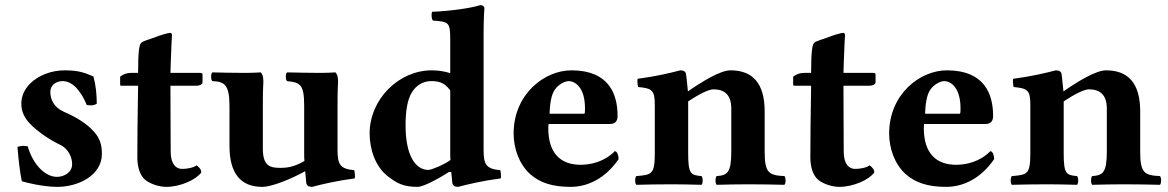

<svg xmlns="http://www.w3.org/2000/svg" viewBox="-20 -718 4552 748"><path d="M48 -146C52 -97 57 -50 65 -12C84 -6 148 10 204 10C281 10 377 -32 377 -119C377 -153 369 -180 346 -205C318 -237 276 -262 230 -282C190 -299 176 -331 176 -360C176 -383 195 -402 224 -402C259 -402 293 -370 318 -309C336 -306 347 -307 357 -314C357 -350 353 -388 344 -420C312 -434 287 -444 232 -444C179 -444 129 -424 97 -392C74 -369 63 -341 63 -314C63 -284 75 -260 94 -239C125 -205 180 -170 210 -156C250 -138 261 -102 261 -78C261 -46 229 -29 202 -29C157 -29 109 -75 88 -148C72 -151 64 -150 48 -146Z M490 -434C476 -434 461 -430 448 -419V-390C448 -385 449 -384 453 -384H518C516 -283 515 -155 515 -105C515 -70 524 -36 545 -18C568 1 604 10 628 10C683 10 744 -18 764 -46C764 -58 758 -64 746 -74C733 -64 708 -60 689 -60C667 -60 645 -77 645 -127C645 -177 644 -284 644 -384H745C755 -384 769 -388 769 -397V-428C769 -432 766 -434 761 -434H644L645 -468C647 -535 650 -581 650 -581C650 -587 647 -590 642 -590C635 -590 598 -579 582 -572C565 -565 536 -559 529 -550C522 -541 518 -514 518 -434Z M1295 -133V-306C1295 -390 1297 -378 1297 -402C1297 -419 1293 -430 1287 -436C1269 -435 1249 -434 1230 -434C1202 -434 1137 -435 1098 -436C1092 -430 1092 -408 1098 -402C1149 -397 1165 -390 1165 -306V-121C1165 -111 1165 -101 1166 -91C1125 -66 1092 -64 1074 -64C1034 -64 1004 -69 1004 -139V-306C1004 -390 1006 -378 1006 -402C1006 -419 1002 -430 996 -436C978 -435 957 -434 939 -434C888 -434 850 -435 807 -436C801 -430 801 -408 807 -402C853 -400 874 -390 874 -306V-150C874 -44 916 10 1002 10C1038 10 1111 -19 1169 -51C1171 -26 1173 -7 1173 -7C1174 5 1182 10 1196 10C1233 0 1293 -14 1362 -23C1364 -29 1362 -49 1360 -55C1306 -60 1295 -76 1295 -133Z M1738 -48C1740 -24 1742 -7 1742 -7C1743 5 1751 10 1765 10C1802 0 1862 -14 1931 -23C1933 -29 1931 -49 1929 -55C1875 -60 1864 -76 1864 -133V-583C1864 -648 1867 -685 1867 -685C1867 -694 1860 -698 1851 -698C1814 -686 1734 -675 1663 -672C1660 -660 1661 -647 1666 -638C1729 -633 1734 -632 1734 -563V-433C1715 -439 1691 -444 1662 -444C1533 -444 1420 -331 1420 -198C1420 -139 1441 -70 1490 -32C1526 -4 1551 10 1607 10C1634 10 1708 -34 1729 -48ZM1735 -95C1714 -78 1661 -56 1649 -56C1599 -56 1560 -112 1560 -229C1560 -282 1566 -328 1585 -359C1602 -386 1629 -402 1659 -402C1685 -402 1710 -399 1734 -366V-120C1734 -112 1734 -103 1735 -95Z M2375 -129C2334 -87 2280 -76 2242 -76C2164 -76 2116 -121 2116 -219C2116 -226 2117 -230 2117 -235H2357C2381 -235 2386 -252 2386 -266C2386 -351 2353 -444 2206 -444C2101 -444 1981 -351 1981 -198C1981 -140 2002 -79 2045 -40C2083 -6 2132 10 2203 10C2272 10 2340 -25 2390 -98C2390 -111 2385 -129 2375 -129ZM2121 -275C2122 -310 2127 -348 2141 -368C2157 -392 2184 -402 2195 -402C2222 -402 2259 -376 2259 -296C2259 -290 2259 -277 2257 -275Z M2661 -122V-323C2701 -350 2741 -370 2759 -370C2799 -370 2829 -352 2829 -295V-128C2829 -44 2813 -35 2772 -32C2766 -26 2766 -4 2772 2C2814 1 2846 0 2894 0C2949 0 2993 1 3036 2C3042 -4 3042 -26 3036 -32C2975 -35 2959 -44 2959 -128V-284C2959 -394 2912 -444 2826 -444C2786 -444 2715 -400 2660 -362C2657 -397 2653 -427 2653 -427C2652 -439 2644 -444 2630 -444C2593 -434 2533 -420 2464 -411C2462 -405 2464 -385 2466 -379C2521 -374 2531 -366 2531 -309V-122C2531 -39 2520 -37 2459 -32C2453 -26 2453 -4 2459 2C2501 1 2543 0 2596 0C2642 0 2670 1 2713 2C2719 -4 2719 -26 2713 -32C2671 -36 2661 -39 2661 -122Z M3112 -434C3098 -434 3083 -430 3070 -419V-390C3070 -385 3071 -384 3075 -384H3140C3138 -283 3137 -155 3137 -105C3137 -70 3146 -36 3167 -18C3190 1 3226 10 3250 10C3305 10 3366 -18 3386 -46C3386 -58 3380 -64 3368 -74C3355 -64 3330 -60 3311 -60C3289 -60 3267 -77 3267 -127C3267 -177 3266 -284 3266 -384H3367C3377 -384 3391 -388 3391 -397V-428C3391 -432 3388 -434 3383 -434H3266L3267 -468C3269 -535 3272 -581 3272 -581C3272 -587 3269 -590 3264 -590C3257 -590 3220 -579 3204 -572C3187 -565 3158 -559 3151 -550C3144 -541 3140 -514 3140 -434Z M3838 -129C3797 -87 3743 -76 3705 -76C3627 -76 3579 -121 3579 -219C3579 -226 3580 -230 3580 -235H3820C3844 -235 3849 -252 3849 -266C3849 -351 3816 -444 3669 -444C3564 -444 3444 -351 3444 -198C3444 -140 3465 -79 3508 -40C3546 -6 3595 10 3666 10C3735 10 3803 -25 3853 -98C3853 -111 3848 -129 3838 -129ZM3584 -275C3585 -310 3590 -348 3604 -368C3620 -392 3647 -402 3658 -402C3685 -402 3722 -376 3722 -296C3722 -290 3722 -277 3720 -275Z M4124 -122V-323C4164 -350 4204 -370 4222 -370C4262 -370 4292 -352 4292 -295V-128C4292 -44 4276 -35 4235 -32C4229 -26 4229 -4 4235 2C4277 1 4309 0 4357 0C4412 0 4456 1 4499 2C4505 -4 4505 -26 4499 -32C4438 -35 4422 -44 4422 -128V-284C4422 -394 4375 -444 4289 -444C4249 -444 4178 -400 4123 -362C4120 -397 4116 -427 4116 -427C4115 -439 4107 -444 4093 -444C4056 -434 3996 -420 3927 -411C3925 -405 3927 -385 3929 -379C3984 -374 3994 -366 3994 -309V-122C3994 -39 3983 -37 3922 -32C3916 -26 3916 -4 3922 2C3964 1 4006 0 4059 0C4105 0 4133 1 4176 2C4182 -4 4182 -26 4176 -32C4134 -36 4124 -39 4124 -122Z"/></svg>

Font: Libertinus Serif
Style: Bold
Weight: 700
Designer: Philipp H. Poll, Khaled Hosny
Foundry: Caleb Maclennan
Version: Version 7.050;RELEASE